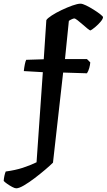

<svg xmlns="http://www.w3.org/2000/svg" viewBox="-100 -820 578 1040"><path d="M-12 200Q-20 200 -34 192.5Q-48 185 -61.5 175.5Q-75 166 -80 160Q-79 146 -76 132Q-73 118 -69 109Q-17 102 23 89Q63 76 98 59L132 -429L29 -435Q31 -454 34.5 -471.5Q38 -489 42 -496L137 -499L151 -711Q157 -721 180 -736Q203 -751 233.5 -765.5Q264 -780 292 -790Q320 -800 336 -800Q347 -800 366.5 -790.5Q386 -781 407.5 -767.5Q429 -754 443.5 -742.5Q458 -731 458 -727Q458 -718 445.5 -703Q433 -688 417 -674.5Q401 -661 390 -655Q386 -655 374 -665Q362 -675 347.5 -687.5Q333 -700 320.5 -710Q308 -720 302 -720Q298 -720 289 -716Q280 -712 273 -707L252 -500H371L389 -482Q388 -468 383.5 -451.5Q379 -435 371 -423L242 -427L187 61Q172 76 145 99Q118 122 87 145.5Q56 169 29.5 184.5Q3 200 -12 200Z"/></svg>

Font: Texturina 72pt Black
Style: Regular
Weight: 900
Designer: Guillermo Torres Carreño
Foundry: Omnibus-Type
Version: Version 1.002; ttfautohint (v1.8.3)